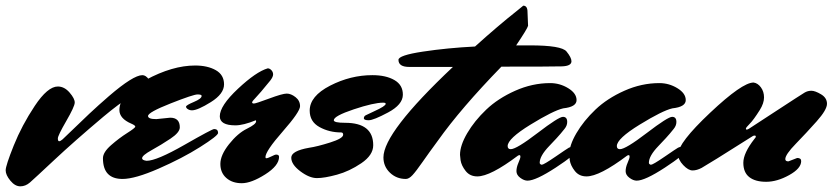

<svg xmlns="http://www.w3.org/2000/svg" viewBox="-22 -614 2936 677"><path d="M182 -309Q205 -309 223.5 -287.5Q242 -266 241.5 -252Q241 -238 211.5 -187Q182 -136 182 -126Q182 -116 186.5 -116Q191 -116 198.5 -122.5Q206 -129 233.5 -156Q261 -183 293 -213Q325 -243 362 -275Q448 -349 480 -349Q492 -349 502.5 -334.5Q513 -320 513 -313Q513 -306 508 -305Q453 -295 342 -202Q240 -116 169.5 -50Q99 16 83.5 29.5Q68 43 49.5 43Q31 43 14.5 23Q-2 3 -2 -13.5Q-2 -30 26.5 -101Q55 -172 100.5 -240.5Q146 -309 182 -309Z M529 -194 578 -199Q612 -199 612 -165Q612 -147 579 -125Q546 -103 512.5 -84.5Q479 -66 479 -56Q479 -49 495 -47Q530 -47 628 -103Q726 -159 733 -159Q747 -159 747 -145Q746 -135 683.5 -95.5Q621 -56 537.5 -19.5Q454 17 410 17Q341 17 341 -56Q341 -77 369.5 -102Q398 -127 426.5 -145Q455 -163 455 -167.5Q455 -172 441 -178Q399 -196 399 -226Q399 -282 492.5 -332.5Q586 -383 666 -383Q710 -383 739 -366.5Q768 -350 768 -316.5Q768 -283 721.5 -254Q675 -225 655 -225Q647 -225 640.5 -229Q634 -233 634 -238Q634 -243 661.5 -254.5Q689 -266 689 -276Q689 -281 674.5 -281Q660 -281 580 -249.5Q500 -218 500 -205Q500 -194 529 -194Z M922 -373Q929 -373 935 -366.5Q941 -360 941 -351.5Q941 -343 931 -330Q892 -282 879.5 -269.5Q867 -257 867 -253Q867 -249 873.5 -249Q880 -249 927 -266.5Q974 -284 989 -284Q1004 -284 1020 -271.5Q1036 -259 1036 -239.5Q1036 -220 975 -150.5Q914 -81 914 -60Q914 -56 917 -56Q922 -56 935 -62.5Q948 -69 951 -69Q962 -69 962 -61Q962 -30 913 1Q864 32 830.5 32Q797 32 776 13.5Q755 -5 755 -36Q755 -67 785.5 -105.5Q816 -144 848.5 -160Q881 -176 881 -186Q881 -189 880 -190Q836 -172 808 -172Q753 -172 753 -204Q753 -241 817 -301Q881 -361 922 -373Z M1181 -147Q1139 -147 1104.5 -166Q1070 -185 1070 -224Q1070 -275 1142 -312Q1214 -349 1291 -349Q1339 -349 1369 -331.5Q1399 -314 1398.5 -279.5Q1398 -245 1346.5 -217.5Q1295 -190 1278 -190Q1261 -190 1261 -197Q1261 -204 1267.5 -207.5Q1274 -211 1296 -221Q1318 -231 1328 -237.5Q1338 -244 1338 -248Q1338 -252 1329 -252Q1296 -252 1225.5 -228.5Q1155 -205 1155 -190Q1155 -181 1195 -181Q1294 -181 1294 -102Q1294 -67 1252 -38.5Q1210 -10 1166 2Q1122 14 1095.5 14Q1069 14 1037 -10Q1005 -34 1005 -58Q1005 -82 1068 -93Q1096 -97 1142 -111.5Q1188 -126 1188 -139Q1188 -147 1181 -147Z M1383 -403Q1383 -419 1469 -432Q1555 -445 1653 -450Q1735 -524 1801 -576L1823 -594Q1838 -594 1838 -572L1840 -523Q1837 -512 1798 -454H1847Q1958 -454 1975.5 -432.5Q1993 -411 1993 -398Q1993 -381 1959 -380Q1925 -379 1746 -379Q1603 -232 1522 -118Q1491 -76 1468 -43Q1445 -10 1432.5 3.5Q1420 17 1409 17Q1376 17 1353 -5Q1330 -27 1330 -59Q1330 -147 1575 -378H1421Q1383 -378 1383 -403Z M1881 -40Q1881 -35 1888 -33Q1895 -33 1936.5 -61.5Q1978 -90 1983.5 -93Q1989 -96 1994 -96Q2008 -96 2008 -82.5Q2008 -69 1937.5 -23Q1867 23 1838 23Q1826 23 1812.5 13Q1799 3 1799 -10.5Q1799 -24 1806 -40Q1813 -56 1813 -61.5Q1813 -67 1810 -67Q1807 -67 1804 -65Q1707 8 1661 8Q1635 8 1620 -11Q1605 -30 1602 -49L1600 -68Q1600 -101 1625.5 -144.5Q1651 -188 1692.5 -227.5Q1734 -267 1794.5 -294Q1855 -321 1918 -321Q1952 -321 1981.5 -303Q2011 -285 2011 -261Q2011 -237 1964 -232Q1929 -224 1848.5 -174.5Q1768 -125 1768 -99Q1768 -88 1779 -88Q1799 -88 1873.5 -145Q1948 -202 1963 -202Q1978 -202 1978 -184Q1978 -171 1968.5 -159.5Q1959 -148 1955 -143Q1947 -133 1914 -98.5Q1881 -64 1881 -40Z M2266 -40Q2266 -35 2273 -33Q2280 -33 2321.5 -61.5Q2363 -90 2368.5 -93Q2374 -96 2379 -96Q2393 -96 2393 -82.5Q2393 -69 2322.5 -23Q2252 23 2223 23Q2211 23 2197.5 13Q2184 3 2184 -10.5Q2184 -24 2191 -40Q2198 -56 2198 -61.5Q2198 -67 2195 -67Q2192 -67 2189 -65Q2092 8 2046 8Q2020 8 2005 -11Q1990 -30 1987 -49L1985 -68Q1985 -101 2010.5 -144.5Q2036 -188 2077.5 -227.5Q2119 -267 2179.5 -294Q2240 -321 2303 -321Q2337 -321 2366.5 -303Q2396 -285 2396 -261Q2396 -237 2349 -232Q2314 -224 2233.5 -174.5Q2153 -125 2153 -99Q2153 -88 2164 -88Q2184 -88 2258.5 -145Q2333 -202 2348 -202Q2363 -202 2363 -184Q2363 -171 2353.5 -159.5Q2344 -148 2340 -143Q2332 -133 2299 -98.5Q2266 -64 2266 -40Z M2758 -45 2789 -57Q2803 -57 2803 -46Q2803 -20 2760.5 3.5Q2718 27 2679.5 27Q2641 27 2620 10.5Q2599 -6 2599 -40Q2599 -74 2638 -124Q2643 -129 2643 -132.5Q2643 -136 2639 -136Q2635 -136 2632 -134Q2629 -132 2589 -107Q2493 -46 2452 -22Q2435 -13 2420 -13Q2405 -13 2387 -32Q2369 -51 2369 -70Q2369 -110 2482 -216.5Q2595 -323 2635 -323Q2650 -321 2661 -306Q2672 -291 2672 -270.5Q2672 -250 2657 -226Q2635 -191 2621.5 -177.5Q2608 -164 2608 -160.5Q2608 -157 2611 -157Q2614 -157 2619.5 -160.5Q2625 -164 2714.5 -222.5Q2804 -281 2815 -287.5Q2826 -294 2839 -294Q2852 -294 2873 -281.5Q2894 -269 2894 -248Q2894 -227 2857.5 -186Q2821 -145 2784 -107Q2747 -69 2747 -53Q2747 -45 2758 -45Z"/></svg>

Font: Mrs Sheppards
Style: Regular
Weight: 400
Version: Version 1.000